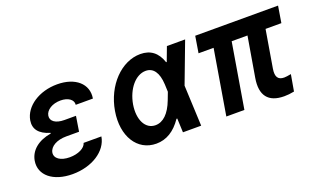

<svg xmlns="http://www.w3.org/2000/svg" viewBox="-67 -869 1948 1198"><g transform="rotate(-20 907.5 -270.0)"><path d="M417 -390H531C547 -484 471 -550 351 -550C230 -550 132 -484 117 -396C108 -340 137 -301 210 -279L209 -275C124 -261 68 -215 57 -149C42 -57 123 10 252 10C381 10 485 -57 500 -150H382C374 -118 327 -95 271 -95C210 -95 172 -122 178 -160C185 -199 232 -225 294 -225H379L395 -325H318C261 -325 227 -349 233 -385C239 -421 282 -448 336 -448C386 -448 421 -424 417 -390Z M903 -550C777 -550 661 -431 634 -270C607 -110 682 10 808 10C875 10 931 -24 978 -93H983L987 0H1108L1096 -270L1198 -540H1077L1042 -447H1038C1015 -516 970 -550 903 -550ZM966 -220C936 -141 893 -100 842 -100C775 -100 738 -172 754 -270C771 -368 832 -440 899 -440C949 -440 979 -399 983 -320L985 -270Z M1275 0H1395L1467 -430H1572L1527 -165C1508 -53 1553 5 1659 5C1679 5 1700 3 1725 -2L1744 -111C1722 -107 1710 -105 1698 -105C1657 -105 1642 -129 1650 -180L1692 -430H1797L1815 -540H1265L1247 -430H1347Z"/></g></svg>

Font: CommitMono
Style: Bold Italic
Weight: 700
Monospace: yes
Designer: Eigil Nikolajsen
Foundry: Eigil Nikolajsen
Version: Version 1.143